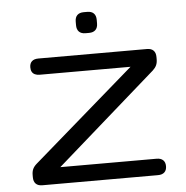

<svg xmlns="http://www.w3.org/2000/svg" viewBox="-53 -802 825 853"><g transform="rotate(-5 359.5 -375.0)"><path d="M84.5 -97.2 537.6 -490.2H132.8Q120.1 -490.2 111.3 -494.4Q102.5 -498.5 98.1 -506.6Q93.8 -514.6 93.8 -526.4Q93.8 -543.9 103.8 -553.2Q113.8 -562.5 132.8 -562.5H617.2Q636.2 -562.5 646.2 -552.5Q656.2 -542.5 656.2 -523.4V-513.2Q656.2 -498 651.1 -486.8Q646 -475.6 634.8 -465.3L188 -73.2H617.2Q636.2 -73.2 646.2 -63.7Q656.2 -54.2 656.2 -36.6Q656.2 -19 646.2 -9.5Q636.2 0 617.2 0H101.6Q82.5 0 72.5 -10Q62.5 -20 62.5 -39.1V-49.3Q62.5 -64.5 67.6 -75.7Q72.8 -86.9 84.5 -97.2ZM351.6 -750H367.2Q386.2 -750 396.2 -740Q406.2 -730 406.2 -710.9V-695.3Q406.2 -676.3 396.2 -666.3Q386.2 -656.2 367.2 -656.2H351.6Q332.5 -656.2 322.5 -666.3Q312.5 -676.3 312.5 -695.3V-710.9Q312.5 -730 322.5 -740Q332.5 -750 351.6 -750Z"/></g></svg>

Font: Gyrochrome
Style: Regular
Weight: 400
Designer: David Moles
Foundry: David Moles
Version: Version 1.005;Glyphs 3.2.3 (3260)